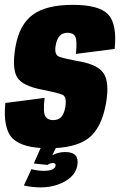

<svg xmlns="http://www.w3.org/2000/svg" viewBox="-24 -622 507 812"><path d="M181.5 5Q72.5 5 30.2 -35.8Q-12 -76.5 -1.5 -186.5L164.5 -208Q157.5 -146 167.8 -130Q178 -114 200.5 -114Q222.5 -114 234.8 -127Q247 -140 252 -168Q260 -214 238.8 -222Q217.5 -230 161 -241.5Q70 -257.5 48 -296Q26 -334.5 41.5 -424.5Q58 -518.5 115 -560Q172 -601.5 284 -601.5Q395 -601.5 433.2 -561.2Q471.5 -521 461 -415L297 -394Q303 -451 294.2 -467.2Q285.5 -483.5 262.5 -483.5Q240.5 -483.5 228.2 -470Q216 -456.5 211.5 -430Q204.5 -390 226.5 -382Q248.5 -374 303 -364Q389.5 -350 414.5 -311.5Q439.5 -273 424.5 -186Q405.5 -79 349.5 -37Q293.5 5 181.5 5ZM148.5 170.5Q132 170.5 112.8 168.5Q93.5 166.5 77 162.5L109 93.5Q117.5 96 131.5 98.2Q145.5 100.5 160.5 100.5Q186 100.5 197.8 94.5Q209.5 88.5 211 79Q213 67.5 199.5 67.5Q186.5 67.5 177.5 75.5L119 69.5L149.5 0H214L197 35Q207 29 220.8 25Q234.5 21 252 21Q313 21 303 78Q298 107 274.8 127.8Q251.5 148.5 218.2 159.5Q185 170.5 148.5 170.5Z"/></svg>

Font: Anybody Condensed ExtraBold
Style: Italic
Weight: 800
Width: 3
Italic angle: -10°
Designer: Tyler Finck
Foundry: Etcetera Type Company
Version: Version 1.010; ttfautohint (v1.8.3) -l 8 -r 50 -G 200 -x 14 